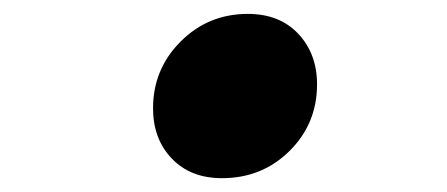

<svg xmlns="http://www.w3.org/2000/svg" viewBox="-20 -243 640 275"><path d="M297.9 12.2Q252.9 12.2 226.1 -15.9Q199.2 -43.9 199.2 -87.9Q199.2 -144 238.8 -183.6Q278.3 -223.1 335 -223.1Q380.4 -223.1 407.2 -194.6Q434.1 -166 434.1 -122.1Q434.1 -65.9 394.8 -26.9Q355.5 12.2 297.9 12.2Z"/></svg>

Font: Office Code Pro D Bold Italic
Style: Regular
Weight: 700
Italic angle: -9°
Designer: Nathan Rutzky & Paul D. Hunt
Foundry: Adobe Systems Incorporated
Version: Version 1.004;PS 001.004;hotconv 1.0.70;makeotf.lib2.5.58329